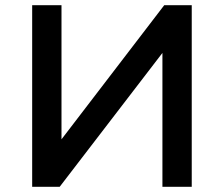

<svg xmlns="http://www.w3.org/2000/svg" viewBox="-20 -720 863 740"><path d="M210 0 606 -516V0H719V-700H613L217 -183V-700H104V0Z"/></svg>

Font: Montserrat-Alt1 SemBd
Style: Regular
Weight: 600
Designer: Differentunic
Foundry: Differentunic
Version: Version 7.222